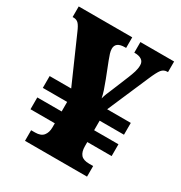

<svg xmlns="http://www.w3.org/2000/svg" viewBox="-168 -836 904 957"><g transform="rotate(30 284.5 -357.0)"><path d="M112 0V-61H135Q168 -61 182.5 -79Q197 -97 197 -126V-150H57V-218H197V-273H57V-341H181L67 -600Q54 -631 43 -642Q32 -653 15 -653H9V-714H317V-653H310Q257 -653 257 -614Q257 -602 261.5 -587.5Q266 -573 273 -555L307 -468Q319 -437 326 -415.5Q333 -394 337 -374Q341 -390 346.5 -403.5Q352 -417 361 -438L400 -533Q409 -555 415 -574.5Q421 -594 421 -613Q421 -633 406.5 -643Q392 -653 367 -653H364V-714H558V-653H554Q534 -653 521.5 -637.5Q509 -622 489 -575L388 -341H524V-273H384V-218H524V-150H384V-126Q384 -94 398 -77.5Q412 -61 446 -61H469V0Z"/></g></svg>

Font: Noto Serif Tamil Black
Style: Regular
Weight: 900
Designer: Indian Type Foundry, Tom Grace, and the Monotype Design Team
Foundry: Monotype Imaging Inc.
Version: Version 2.004; ttfautohint (v1.8.4.7-5d5b)